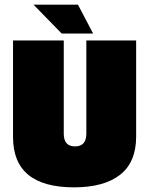

<svg xmlns="http://www.w3.org/2000/svg" viewBox="-20 -795 641 825"><path d="M254 -220Q254 -166 302.5 -166Q351 -166 351 -221V-621H565V-208Q565 -98 496 -44Q427 10 298 10Q36 10 36 -206V-621H254ZM245 -651 124 -775H315L380 -651Z"/></svg>

Font: Passion One
Style: Bold
Weight: 700
Designer: Alejandro Lo Celso
Foundry: Fontstage
Version: Version 1.002